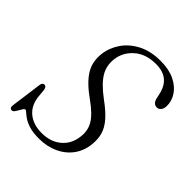

<svg xmlns="http://www.w3.org/2000/svg" viewBox="-197 -840 981 981"><g transform="rotate(45 293.0 -349.5)"><path d="M241 10.5Q198.5 10.5 170.8 2Q143 -6.5 126.5 -17.8Q110 -29 101.2 -37.5Q92.5 -46 87.5 -46Q81.5 -46 74 -32.8Q66.5 -19.5 58.2 -6.5Q50 6.5 42 6.5Q24 6.5 26.5 -15L49.5 -184.5Q52 -205 66.5 -205Q79.5 -205 83.5 -184.5L87 -147Q91.5 -85.5 130 -52.5Q168.5 -19.5 230.5 -19.5Q294 -19.5 335.2 -53.5Q376.5 -87.5 384 -144.5Q391.5 -192.5 369.5 -231.2Q347.5 -270 283.5 -315.5Q213.5 -365 184 -412Q154.5 -459 161.5 -520.5Q167 -570 196.5 -613.5Q226 -657 277.5 -683.8Q329 -710.5 400.5 -710.5Q461 -710.5 502.5 -690.2Q544 -670 565.2 -637.5Q586.5 -605 585.5 -568.5Q585 -550.5 576.5 -539.2Q568 -528 554 -528Q530 -528 521.5 -558L515 -587.5Q494 -682.5 395.5 -682.5Q322 -682.5 277.2 -643Q232.5 -603.5 226 -547.5Q220 -497 244.5 -456Q269 -415 333 -367Q383.5 -330.5 411.2 -298.5Q439 -266.5 448.2 -234Q457.5 -201.5 453.5 -163.5Q448.5 -110.5 420 -71.5Q391.5 -32.5 345.2 -11Q299 10.5 241 10.5Z"/></g></svg>

Font: Fraunces 72pt S050 Light
Style: Italic
Weight: 300
Italic angle: -16°
Version: Version 1.000; ttfautohint (v1.8.3)